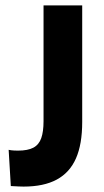

<svg xmlns="http://www.w3.org/2000/svg" viewBox="-20 -680 383 710"><path d="M20 8 12 -126Q21 -124 30.5 -123.5Q40 -123 46 -123Q83 -123 103.5 -134Q124 -145 132.5 -169Q141 -193 141 -232V-660H284V-229Q284 -147 261 -94.5Q238 -42 190 -16Q142 10 67 10Q59 10 49 9.5Q39 9 20 8Z"/></svg>

Font: Bricolage Grotesque 24pt SemiCondensed
Style: Bold
Weight: 700
Width: 4
Designer: Mathieu Triay
Foundry: Atelier Triay
Version: Version 1.001;gftools[0.9.33.dev8+g029e19f]